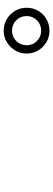

<svg xmlns="http://www.w3.org/2000/svg" viewBox="356 -1250 288 1040"><g transform="rotate(90 500.0 -730.0)"><path d="M146 -606Q112 -606 83.5 -623Q55 -640 38.5 -668Q22 -696 22 -730Q22 -765 38.5 -793Q55 -821 83.5 -837.5Q112 -854 146 -854Q181 -854 208.5 -837.5Q236 -821 253 -793Q270 -765 270 -730Q270 -696 253 -668Q236 -640 208.5 -623Q181 -606 146 -606ZM146 -651Q179 -651 202 -674Q225 -697 225 -730Q225 -763 202 -786Q179 -809 146 -809Q113 -809 90 -786Q67 -763 67 -730Q67 -697 90 -674Q113 -651 146 -651Z"/></g></svg>

Font: Noto Serif TC ExtraBold
Style: Regular
Weight: 800
Designer: Ryoko NISHIZUKA 西塚涼子 (kana & ideographs); Frank Grießhammer (Latin, Greek & Cyrillic); Wenlong ZHANG 张文龙 (bopomofo); San
Foundry: Adobe
Version: Version 2.002-H1;hotconv 1.1.0;makeotfexe 2.6.0